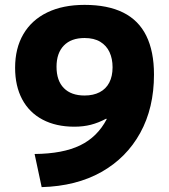

<svg xmlns="http://www.w3.org/2000/svg" viewBox="-20 -760 693 788"><path d="M327 -740Q422 -740 485.5 -708.5Q549 -677 580.5 -613Q612 -549 612 -454Q612 -317 555.5 -214.5Q499 -112 396 -54Q293 4 151 8L122 -128Q238 -129 309 -163.5Q380 -198 418 -271L416 -273Q384 -256 353 -248Q322 -240 285 -240Q210 -240 155 -269Q100 -298 71 -352.5Q42 -407 42 -482Q42 -562 76 -620Q110 -678 174 -709Q238 -740 327 -740ZM327 -604Q272 -604 242 -573Q212 -542 212 -486Q212 -429 242 -398.5Q272 -368 327 -368Q363 -368 389 -381.5Q415 -395 428.5 -421Q442 -447 442 -484Q442 -519 429.5 -546Q417 -573 391.5 -588.5Q366 -604 327 -604Z"/></svg>

Font: M PLUS 2 Thin ExtraBold
Style: Regular
Weight: 800
Version: Version 1.001